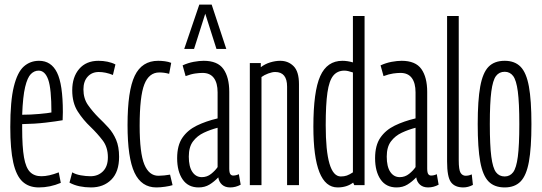

<svg xmlns="http://www.w3.org/2000/svg" viewBox="-20 -810 2370 840"><path d="M150 10Q106 10 78.5 -15.5Q51 -41 38 -99Q25 -157 25 -254Q25 -368 40.5 -431Q56 -494 84 -519Q112 -544 151 -544Q204 -544 229.5 -492.5Q255 -441 255 -320Q255 -314 254.5 -301.5Q254 -289 254 -284Q226 -279 179.5 -273.5Q133 -268 77 -267V-248Q77 -167 85 -121.5Q93 -76 111.5 -57.5Q130 -39 161 -39Q194 -39 237 -56L246 -10Q199 10 150 10ZM77 -308Q114 -308 152.5 -311.5Q191 -315 205 -318Q205 -422 191 -461.5Q177 -501 149 -501Q130 -501 115 -486Q100 -471 90 -429.5Q80 -388 77 -308Z M284 -11 296 -56Q311 -47 333.5 -43Q356 -39 376 -39Q409 -39 430.5 -60.5Q452 -82 452 -122Q452 -166 429 -196Q406 -226 377 -254Q344 -285 320 -322.5Q296 -360 296 -415Q296 -473 326.5 -508.5Q357 -544 411 -544Q431 -544 450.5 -540Q470 -536 485 -528L474 -482Q442 -495 412 -495Q382 -495 363.5 -474.5Q345 -454 345 -419Q345 -379 365 -350.5Q385 -322 412 -295Q434 -274 454.5 -251.5Q475 -229 488 -198.5Q501 -168 501 -124Q501 -58 467 -24Q433 10 378 10Q352 10 328 5Q304 0 284 -11Z M538 -263Q538 -413 569.5 -478.5Q601 -544 672 -544Q686 -544 701.5 -542Q717 -540 729 -535L720 -487Q699 -493 677 -493Q632 -493 611.5 -441Q591 -389 591 -260Q591 -140 611.5 -90.5Q632 -41 673 -41Q683 -41 698.5 -42.5Q714 -44 724 -46L735 0Q723 4 702 7Q681 10 664 10Q599 10 568.5 -54.5Q538 -119 538 -263Z M755 -118Q755 -174 778 -207.5Q801 -241 841 -260.5Q881 -280 932 -292V-406Q932 -447 915.5 -469Q899 -491 866 -491Q853 -491 834.5 -488.5Q816 -486 792 -477L779 -524Q803 -535 827.5 -539.5Q852 -544 871 -544Q932 -544 957.5 -508Q983 -472 983 -408V-73Q983 -55 987.5 -48.5Q992 -42 1000 -42Q1013 -42 1025 -48L1033 -2Q1011 10 987 10Q965 10 951.5 -2Q938 -14 935 -34Q917 -15 896.5 -2.5Q876 10 849 10Q803 10 779 -25Q755 -60 755 -118ZM806 -125Q806 -81 821.5 -58Q837 -35 863 -35Q886 -35 904 -49.5Q922 -64 932 -79V-251Q901 -243 872 -229.5Q843 -216 824.5 -191.5Q806 -167 806 -125ZM786 -596 852 -790H906L970 -596H927L878 -750L829 -596Z M1073 0V-534H1121V-516Q1139 -530 1162 -537Q1185 -544 1206 -544Q1241 -544 1264.5 -520.5Q1288 -497 1288 -442V0H1236V-431Q1236 -495 1184 -495Q1171 -495 1153.5 -488.5Q1136 -482 1124 -473V0Z M1530 0 1525 -11Q1497 10 1457 10Q1351 10 1351 -256Q1351 -410 1381 -477Q1411 -544 1478 -544Q1500 -544 1524 -537V-740H1575V0ZM1524 -56V-493Q1501 -501 1487 -501Q1456 -501 1438 -479Q1420 -457 1412.5 -405Q1405 -353 1405 -262Q1405 -38 1471 -38Q1486 -38 1497.5 -42Q1509 -46 1524 -56Z M1621 -118Q1621 -174 1644 -207.5Q1667 -241 1707 -260.5Q1747 -280 1798 -292V-406Q1798 -447 1781.5 -469Q1765 -491 1732 -491Q1719 -491 1700.5 -488.5Q1682 -486 1658 -477L1645 -524Q1669 -535 1693.5 -539.5Q1718 -544 1737 -544Q1798 -544 1823.5 -508Q1849 -472 1849 -408V-73Q1849 -55 1853.5 -48.5Q1858 -42 1866 -42Q1879 -42 1891 -48L1899 -2Q1877 10 1853 10Q1831 10 1817.5 -2Q1804 -14 1801 -34Q1783 -15 1762.5 -2.5Q1742 10 1715 10Q1669 10 1645 -25Q1621 -60 1621 -118ZM1672 -125Q1672 -81 1687.5 -58Q1703 -35 1729 -35Q1752 -35 1770 -49.5Q1788 -64 1798 -79V-251Q1767 -243 1738 -229.5Q1709 -216 1690.5 -191.5Q1672 -167 1672 -125Z M1987 -740V-109Q1987 -67 1995 -54Q2003 -41 2018 -41Q2022 -41 2028 -42Q2034 -43 2044 -47L2049 -1Q2028 10 2007 10Q1970 10 1953 -13Q1936 -36 1936 -103V-740Z M2070 -267Q2070 -371 2081 -431.5Q2092 -492 2117.5 -518Q2143 -544 2188 -544Q2232 -544 2257.5 -518Q2283 -492 2294 -431.5Q2305 -371 2305 -267Q2305 -163 2294 -102.5Q2283 -42 2257.5 -16Q2232 10 2188 10Q2143 10 2117.5 -16Q2092 -42 2081 -102.5Q2070 -163 2070 -267ZM2123 -267Q2123 -174 2129.5 -124.5Q2136 -75 2150 -56.5Q2164 -38 2188 -38Q2211 -38 2225 -56.5Q2239 -75 2245.5 -124.5Q2252 -174 2252 -267Q2252 -360 2245.5 -409.5Q2239 -459 2225 -477.5Q2211 -496 2188 -496Q2164 -496 2150 -477.5Q2136 -459 2129.5 -409.5Q2123 -360 2123 -267Z"/></svg>

Font: Georama Extra Condensed Light
Style: Regular
Weight: 300
Width: 2
Designer: Jean-Baptiste Levee
Foundry: Production Type
Version: Version 1.000